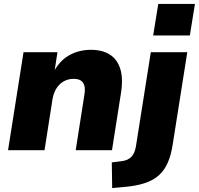

<svg xmlns="http://www.w3.org/2000/svg" viewBox="-20 -766 1014 979"><path d="M21 0 100 -500H273L259 -409Q290 -462 338 -487Q386 -512 444 -512Q501 -512 539.5 -488Q578 -464 593.5 -414Q609 -364 596 -286L551 0H366L410 -281Q415 -310 410.5 -328Q406 -346 392.5 -355Q379 -364 355 -364Q328 -364 305.5 -351.5Q283 -339 268.5 -316.5Q254 -294 248 -262L207 0ZM761 -585 787 -746H974L948 -585ZM552 193 550 62 599 56Q632 52 649.5 34Q667 16 673 -19L749 -500H935L861 -32Q853 22 836.5 61Q820 100 791.5 126.5Q763 153 717.5 168Q672 183 606 188Z"/></svg>

Font: Nunito Sans 9pt Black
Style: Italic
Weight: 900
Italic angle: -9°
Version: Version 3.101;gftools[0.9.27]